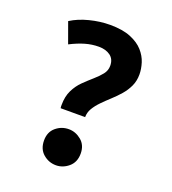

<svg xmlns="http://www.w3.org/2000/svg" viewBox="-132 -809 824 921"><g transform="rotate(20 280.0 -348.0)"><path d="M186 -252Q185 -257 185 -261Q185 -265 185 -269Q185 -312 200.5 -343.5Q216 -375 239.5 -398Q263 -421 286 -441Q309 -461 324.5 -480.5Q340 -500 340 -524Q340 -558 317 -575Q294 -592 258 -592Q223 -592 188.5 -582Q154 -572 115 -552L77 -657Q116 -682 169 -695.5Q222 -709 273 -709Q337 -709 378.5 -692Q420 -675 443.5 -648.5Q467 -622 476.5 -591.5Q486 -561 486 -533Q486 -500 473.5 -473Q461 -446 441 -423Q421 -400 398.5 -379.5Q376 -359 356 -338.5Q336 -318 323.5 -297Q311 -276 311 -252ZM258 13Q221 13 192.5 -11.5Q164 -36 164 -80Q164 -123 192.5 -147Q221 -171 258 -171Q293 -171 322 -147Q351 -123 351 -80Q351 -36 322 -11.5Q293 13 258 13Z"/></g></svg>

Font: Ubuntu Sans Mono
Style: Bold
Weight: 700
Monospace: yes
Designer: Dalton Maag Ltd
Foundry: Dalton Maag Ltd
Version: Version 1.006